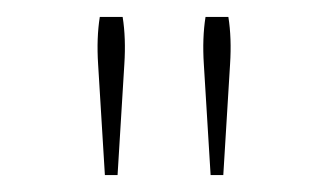

<svg xmlns="http://www.w3.org/2000/svg" viewBox="-20 -630 388 227"><path d="M96 -554Q94 -585 98 -610H125Q129 -585 127 -554L119 -423H104ZM221 -554Q219 -585 223 -610H250Q254 -585 252 -554L244 -423H229Z"/></svg>

Font: Athiti ExtraLight
Style: Regular
Weight: 275
Designer: CadsonDemak Team
Foundry: CadsonDemak
Version: Version 1.033